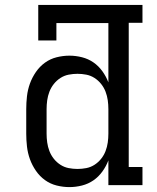

<svg xmlns="http://www.w3.org/2000/svg" viewBox="-20 -755 640 783"><path d="M263 8Q237 8 211 1.5Q185 -5 163.5 -20.5Q142 -36 126.5 -58.5Q111 -81 102 -106Q93 -131 90 -157.5Q87 -184 87 -210V-310Q87 -336 90 -362.5Q93 -389 102 -414Q111 -439 126.5 -461.5Q142 -484 163.5 -499.5Q185 -515 211 -521.5Q237 -528 263 -528Q289 -528 314.5 -521.5Q340 -515 361 -500.5Q382 -486 397.5 -464.5Q413 -443 422 -419V-661H210V-590H136V-735H561V-662H505V-74H561V0H422V-101Q413 -77 397.5 -55.5Q382 -34 361 -19.5Q340 -5 314.5 1.5Q289 8 263 8ZM296 -66Q314 -66 332 -69.5Q350 -73 365.5 -83Q381 -93 392.5 -107.5Q404 -122 410.5 -139Q417 -156 419.5 -174Q422 -192 422 -210V-310Q422 -328 419.5 -346Q417 -364 410.5 -381Q404 -398 392.5 -412.5Q381 -427 365.5 -437Q350 -447 332 -450.5Q314 -454 296 -454Q278 -454 260 -450.5Q242 -447 226.5 -437Q211 -427 199.5 -412.5Q188 -398 181.5 -381Q175 -364 172.5 -346Q170 -328 170 -310V-210Q170 -192 172.5 -174Q175 -156 181.5 -139Q188 -122 199.5 -107.5Q211 -93 226.5 -83Q242 -73 260 -69.5Q278 -66 296 -66Z"/></svg>

Font: Iosevka Etoile
Style: Regular
Weight: 400
Designer: Belleve Invis
Foundry: Belleve Invis
Version: Version 33.2.4